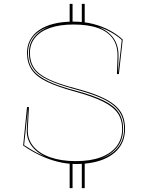

<svg xmlns="http://www.w3.org/2000/svg" viewBox="-20 -835 768 995"><path d="M404 140V0H419V140ZM341 140V0H356V140ZM341 -715V-815H356V-715ZM404 -715V-815H419V-715ZM373 15Q328 15 281 3.5Q234 -8 188.5 -29.5Q143 -51 100 -81L120 -280H130L124 -164Q122 -114 152.5 -77Q183 -40 240 -20Q297 0 373 0Q449 0 502.5 -20Q556 -40 584.5 -77.5Q613 -115 613 -167Q613 -215 590 -248.5Q567 -282 514 -308.5Q461 -335 370 -360Q277 -385 222 -412Q167 -439 143.5 -475Q120 -511 120 -561Q120 -599 136.5 -629Q153 -659 184 -680Q215 -701 259.5 -712Q304 -723 361 -723Q415 -723 462 -711Q509 -699 548 -678Q587 -657 616 -630L596 -451H586L589 -539Q591 -596 565.5 -633.5Q540 -671 488.5 -689.5Q437 -708 361 -708Q290 -708 239.5 -690.5Q189 -673 162 -640Q135 -607 135 -561Q135 -515 157 -482.5Q179 -450 231 -425Q283 -400 372 -377Q444 -358 493 -337.5Q542 -317 572 -292.5Q602 -268 615 -237.5Q628 -207 628 -167Q628 -133 617 -104.5Q606 -76 584.5 -54Q563 -32 532 -16.5Q501 -1 461 7Q421 15 373 15ZM119 -164 125 -275 105 -83Q125 -70 145 -58Q165 -46 186 -36Q207 -26 227 -18Q172 -41 144 -79Q116 -117 119 -164ZM488 -696Q541 -676 568.5 -637Q596 -598 594 -539L592 -457L611 -628Q595 -643 575.5 -655.5Q556 -668 534.5 -678.5Q513 -689 488 -696ZM623 -167Q623 -206 610 -235.5Q597 -265 568 -289Q539 -313 490.5 -333Q442 -353 371 -372Q281 -396 228 -421.5Q175 -447 152.5 -480.5Q130 -514 130 -561Q130 -611 159.5 -645.5Q189 -680 238 -698Q201 -686 175.5 -666.5Q150 -647 137.5 -620.5Q125 -594 125 -561Q125 -524 137.5 -496Q150 -468 178.5 -445.5Q207 -423 254 -403.5Q301 -384 370 -366Q463 -341 517.5 -314Q572 -287 595 -252Q618 -217 618 -167Q618 -109 585 -69.5Q552 -30 494 -10Q526 -20 550 -35Q574 -50 590.5 -70Q607 -90 615 -114.5Q623 -139 623 -167Z"/></svg>

Font: Kalnia Glaze Thin
Style: Regular
Weight: 100
Version: Version 1.110